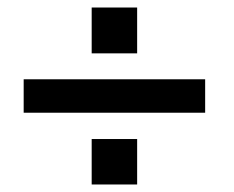

<svg xmlns="http://www.w3.org/2000/svg" viewBox="-20 -627 624 511"><path d="M526 -416V-327H43V-416ZM345 -257V-136H224V-257ZM345 -607V-485H224V-607Z"/></svg>

Font: Ekushey Ghorautra
Style: Bold
Weight: 700
Designer: Al Mamun Sumon
Foundry: Al Mamun Sumon
Version: Version 1.0